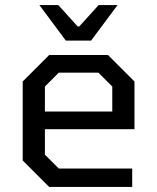

<svg xmlns="http://www.w3.org/2000/svg" viewBox="-20 -741 623 761"><path d="M241 -580 136 -721H211L288 -636H294L371 -721H446L341 -580ZM175 0 70 -105V-418L175 -523H408L513 -418V-229H158V-128L213 -73H504V0ZM158 -299H425V-398L370 -453H213L158 -398Z"/></svg>

Font: Tomorrow
Style: Regular
Weight: 400
Designer: Tony de Marco, Monica Rizzolli
Foundry: Just in Type
Version: Version 2.002